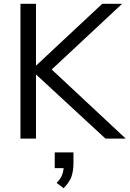

<svg xmlns="http://www.w3.org/2000/svg" viewBox="-20 -732 684 1014"><path d="M644 0H537L170 -339V0H88V-712H170V-385L520 -712H625L253 -365ZM368 73V131Q368 169 357 202Q345 233 316 262L279 234Q298 215 306 196Q310 187 312.5 177Q315 167 316 156H269V73Z"/></svg>

Font: PRinguin Sans
Style: Regular
Weight: 400
Designer: Vernon Adams
Foundry: Vernon Adams
Version: ""